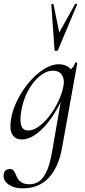

<svg xmlns="http://www.w3.org/2000/svg" viewBox="-38 -751 467 1052"><path d="M86.4 281Q36.4 281 6.8 258.3Q-22.8 235.6 -17.4 203Q-14.8 186.8 -4.7 180.8Q5.4 174.8 15.8 174.8Q29.4 174.8 36.4 183.4Q43.4 192 48.1 204.4Q52.8 216.8 60.5 229.1Q68.2 241.4 83.2 250Q98.2 258.6 125.4 258.6Q149 258.6 171.9 245.5Q194.8 232.4 214.1 195.1Q233.4 157.8 246.2 86.4L301 -229L318 -246Q288.4 -170.4 248.4 -111.6Q208.4 -52.8 165 -19.9Q121.6 13 80.6 13Q48.2 13 31.1 -11.1Q14 -35.2 21.2 -91Q29 -145.2 55.7 -199.5Q82.4 -253.8 120.5 -299.1Q158.6 -344.4 201.7 -371.7Q244.8 -399 284.4 -399Q302.8 -399 320.6 -392.3Q338.4 -385.6 351.1 -370.3Q363.8 -355 365.8 -330.4L323.4 -357Q335.6 -359 352.1 -373.4Q368.6 -387.8 373.6 -407Q375.6 -410 381.1 -408.8Q386.6 -407.6 385.6 -405.6L301.2 62.6Q281.6 168.6 227.5 224.8Q173.4 281 86.4 281ZM116.6 -36Q144.6 -36 174.6 -57.8Q204.6 -79.6 232.3 -115.2Q260 -150.8 280.5 -193.5Q301 -236.2 309.2 -277Q317.2 -314 302 -339.2Q286.8 -364.4 249.2 -363.6Q214.2 -362.8 178.1 -332.6Q142 -302.4 114.6 -251.6Q87.2 -200.8 77.4 -136Q69.8 -85.8 79.4 -60.9Q89 -36 116.6 -36ZM260.8 -477 243.2 -726Q243.2 -729 249.1 -729.5Q255 -730 255.2 -727L286.6 -572.8L374.2 -730Q375.4 -732 380.8 -730.5Q386.2 -729 384.4 -726L279.8 -477Q277.6 -472 269.2 -472Q260.8 -472 260.8 -477Z"/></svg>

Font: Cormorant Infant Light
Style: Italic
Weight: 300
Italic angle: -10°
Designer: Christian Thalmann (Catharsis Fonts)
Foundry: Catharsis Fonts
Version: Version 4.001